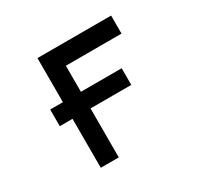

<svg xmlns="http://www.w3.org/2000/svg" viewBox="-124 -688 849 829"><g transform="rotate(-30 301.0 -273.5)"><path d="M244.6 0V-244.1H447.8V-327.1H244.6V-457H522V-546.9H154.8V-327.1H91.3V-244.1H154.8V0Z"/></g></svg>

Font: Hack Dev
Style: Regular
Weight: 400
Designer: Christopher Simpkins
Foundry: Christopher Simpkins
Version: Version 2.0315